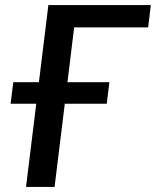

<svg xmlns="http://www.w3.org/2000/svg" viewBox="-20 -740 617 760"><path d="M273.5 -631.5 247 -414.5H413L402.5 -329.5H236.5L196 0H83L123.5 -329.5H22L32.5 -414.5H134L171.5 -720H577L566.5 -631.5Z"/></svg>

Font: Lato SemiBold
Style: Italic
Weight: 600
Italic angle: -7°
Designer: Lukasz Dziedzic with Adam Twardoch and Botio Nikoltchev
Foundry: tyPoland Lukasz Dziedzic
Version: Version 2.015; 2015-08-06; http://www.latofonts.com/